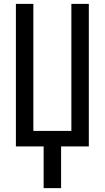

<svg xmlns="http://www.w3.org/2000/svg" viewBox="-20 -755 540 990"><path d="M205 215V0H62V-735H152V-80H348V-735H438V0H295V215Z"/></svg>

Font: Iosevka Term Medium
Style: Regular
Weight: 500
Monospace: yes
Designer: Belleve Invis
Foundry: Belleve Invis
Version: Version 26.3.1